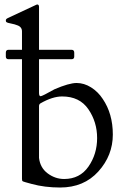

<svg xmlns="http://www.w3.org/2000/svg" viewBox="-20 -823 577 856"><path d="M154 -409Q154 -394 161 -394Q168 -394 223 -425Q288 -453 321.5 -453Q355 -453 386 -433.5Q417 -414 438 -382Q483 -316 483 -223Q483 -130 418.5 -58.5Q354 13 248 13Q179 13 121 -3Q104 -8 92 -11Q80 -14 79 -17.5Q78 -21 78 -25V-559H18Q6 -559 6 -571V-588Q6 -601 18 -601H78V-683Q78 -704 55 -711Q45 -715 34 -717Q23 -719 16.5 -721Q10 -723 8 -725Q6 -727 6 -732.5Q6 -738 14 -742L138 -800Q144 -803 146 -803Q154 -803 154 -792V-601H299Q311 -601 311 -588V-571Q311 -559 299 -559H154ZM257 -393Q214 -393 160 -362Q154 -358 154 -350V-119Q159 -75 192.5 -50Q226 -25 266 -25Q336 -25 374.5 -80.5Q413 -136 413 -207.5Q413 -279 374 -336Q335 -393 257 -393Z"/></svg>

Font: Cardo
Style: Regular
Weight: 400
Designer: David J. Perry
Foundry: David J. Perry
Version: Version 1.0451